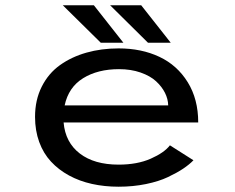

<svg xmlns="http://www.w3.org/2000/svg" viewBox="-20 -695 890 726"><path d="M625.5 -533.5H539.5L396.5 -675H514ZM446.5 -533.5H361L217.5 -675H335ZM711.5 -89Q696 -73 673 -57.5Q650 -42 615.2 -25.5Q580.5 -9 531.8 1Q483 11 428.5 11Q375 11 327.8 0.5Q280.5 -10 241 -31.5Q201.5 -53 172.8 -84Q144 -115 128.2 -158.2Q112.5 -201.5 112.5 -253Q112.5 -317 137.8 -367.2Q163 -417.5 206.8 -448.8Q250.5 -480 307 -496Q363.5 -512 428.5 -512Q515 -512 582.5 -480.2Q650 -448.5 689.8 -384.2Q729.5 -320 729.5 -232H220.5Q227 -156.5 281.8 -114.5Q336.5 -72.5 428.5 -72.5Q499 -72.5 550 -95Q601 -117.5 622.5 -145.5ZM430 -433.5Q349.5 -433.5 294.2 -399.2Q239 -365 224.5 -296.5H616Q615.5 -320.5 603.8 -344Q592 -367.5 570 -387.8Q548 -408 511.5 -420.8Q475 -433.5 430 -433.5Z"/></svg>

Font: League Mono Wide
Style: Regular
Weight: 400
Width: 8
Designer: Tyler Finck
Foundry: The League of Moveable Type / Tyler Finck
Version: Version 2.210